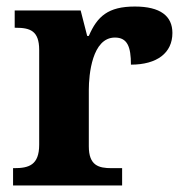

<svg xmlns="http://www.w3.org/2000/svg" viewBox="-20 -568 563 588"><path d="M20 0H354V-53H322C282 -53 252 -61 252 -120V-293C252 -339 262 -453 332 -453C370 -453 381 -425 381 -370C461 -370 508 -406 508 -467C508 -519 471 -548 393 -548C311 -548 278 -518 252 -458H247L227 -536H25V-483H28C72 -483 100 -474 100 -415V-125C100 -62 68 -53 23 -53H20Z"/></svg>

Font: Noto Serif Test
Style: Bold
Weight: 700
Version: Version 1.000